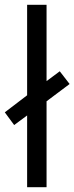

<svg xmlns="http://www.w3.org/2000/svg" viewBox="-40 -780 310 800"><path d="M73 0V-299L19 -259L-20 -312L73 -383V-760H154V-442L209 -483L250 -430L154 -358V0Z"/></svg>

Font: Noto Sans Khmer ExtraCondensed
Style: Regular
Weight: 400
Width: 2
Designer: Danh Hong and the Monotype Design Team
Foundry: Monotype Imaging Inc.
Version: Version 2.004; ttfautohint (v1.8.4.7-5d5b)